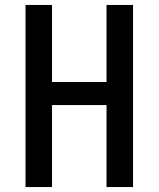

<svg xmlns="http://www.w3.org/2000/svg" viewBox="-20 -755 640 775"><path d="M83 0V-735H190V-424H410V-735H517V0H410V-331H190V0Z"/></svg>

Font: Zed Mono Semibold Extended
Style: Regular
Weight: 600
Width: 7
Monospace: yes
Designer: Belleve Invis
Foundry: Belleve Invis
Version: Version 1.0.0; ttfautohint (v1.8.4)